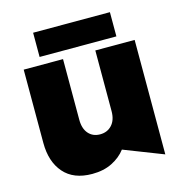

<svg xmlns="http://www.w3.org/2000/svg" viewBox="-105 -790 842 896"><g transform="rotate(-15 315.5 -342.0)"><path d="M232 12Q287 12 328 -8.5Q369 -29 394 -62L584 12V-541H394V-248Q394 -205 372 -181Q350 -157 315 -157Q280 -157 259 -181Q238 -205 238 -248V-541H48V-187Q48 -96 95 -42Q142 12 232 12ZM506 -696H135V-579H506Z"/></g></svg>

Font: Geom Black
Style: Bold
Weight: 900
Version: Version 1.102